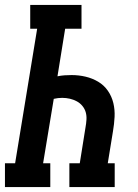

<svg xmlns="http://www.w3.org/2000/svg" viewBox="-38 -755 558 775"><path d="M-18 0V-96H23L112 -639H84V-735H291V-639H225L194 -447Q208 -450 222.5 -451Q237 -452 251 -452Q280 -452 307.5 -445.5Q335 -439 358.5 -425Q382 -411 397.5 -388.5Q413 -366 419.5 -339Q426 -312 424.5 -283Q423 -254 418 -225L397 -96H425V0H242V-96H284L307 -240Q310 -256 311 -272Q312 -288 308 -302Q304 -316 294.5 -327.5Q285 -339 272 -346Q259 -353 244 -356.5Q229 -360 213 -360Q205 -360 196 -359Q187 -358 179 -356L136 -96H165V0Z"/></svg>

Font: Iosevka Curly Slab
Style: Bold Italic
Weight: 700
Italic angle: -9°
Monospace: yes
Designer: Belleve Invis
Foundry: Belleve Invis
Version: Version 22.1.2; ttfautohint (v1.8.4)